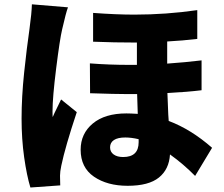

<svg xmlns="http://www.w3.org/2000/svg" viewBox="-20 -796 1017 873"><path d="M569.3 -501H602.5V-602.5Q498 -602.5 403.3 -606.4V-737.3Q509.8 -729.5 590.8 -729.5Q735.4 -729.5 877 -750V-619.1Q812.5 -611.3 740.2 -607.4V-506.8Q824.2 -512.7 896.5 -521.5V-385.7Q834 -377.9 741.2 -373L745.1 -275.4L747.1 -246.1Q848.6 -208 944.3 -124L867.2 3.9Q814.5 -49.8 752.9 -93.8Q749 -26.4 702.6 11.2Q656.2 48.8 560.5 48.8Q467.8 48.8 407.2 7.3Q346.7 -34.2 346.7 -115.2Q346.7 -188.5 401.9 -234.4Q457 -280.3 554.7 -280.3Q573.2 -280.3 606.4 -278.3L603.5 -368.2H559.6Q504.9 -368.2 389.6 -372.1L388.7 -507.8Q476.6 -501 569.3 -501ZM114.3 -666Q124 -736.3 125 -776.4L289.1 -762.7Q280.3 -740.2 262.7 -663.1Q252 -618.2 235.4 -485.4Q218.8 -352.5 218.8 -290Q218.8 -267.6 219.7 -263.7Q225.6 -278.3 239.3 -305.7Q254.9 -336.9 257.8 -343.8L329.1 -286.1Q276.4 -127.9 258.8 -43Q252.9 -15.6 252.9 2.9Q252.9 31.2 253.9 46.9L118.2 56.6Q101.6 2 89.8 -81.1Q78.1 -164.1 78.1 -256.8Q78.1 -354.5 89.8 -466.3Q101.6 -578.1 114.3 -666ZM540 -82Q610.4 -82 610.4 -149.4V-163.1Q577.1 -170.9 549.8 -170.9Q515.6 -170.9 498 -159.2Q480.5 -147.5 480.5 -126Q480.5 -105.5 496.6 -93.8Q512.7 -82 540 -82Z"/></svg>

Font: Min Sans Black
Style: Regular
Weight: 900
Designer: Jinseong-Kim, NotoSansCJK, Nunito
Foundry: Jinseong-Kim
Version: Version 1.000